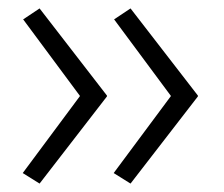

<svg xmlns="http://www.w3.org/2000/svg" viewBox="-20 -489 531 456"><path d="M290 -53 250 -78 386 -261 251 -443 290 -469 450 -262V-260ZM74 -53 34 -78 170 -261 35 -443 74 -469 234 -262V-260Z"/></svg>

Font: Mach ExtraLight
Style: Regular
Weight: 250
Version: Version 1.002